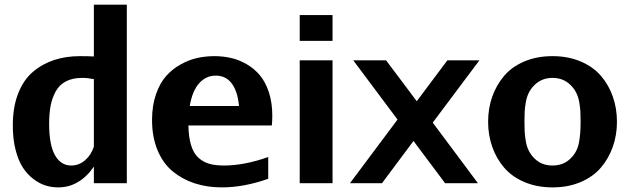

<svg xmlns="http://www.w3.org/2000/svg" viewBox="-20 -790 2715 828"><path d="M35.2 -249Q35.2 -327.6 58.1 -386.5Q81.1 -445.3 121.8 -480Q162.6 -514.6 213.4 -531.2Q264.2 -547.9 325.2 -547.9Q362.8 -547.9 384.8 -546.4V-770H526.9V0H384.8V-71.8Q357.4 -30.3 318.1 -6.1Q278.8 18.1 231 18.1Q203.1 18.1 176.8 10Q150.4 2 124.3 -17.8Q98.1 -37.6 78.6 -67.4Q59.1 -97.2 47.1 -144Q35.2 -190.9 35.2 -249ZM334 -454.1Q293 -454.1 264.2 -439Q235.4 -423.8 220 -395.5Q204.6 -367.2 198.2 -333.5Q191.9 -299.8 191.9 -255.9Q191.9 -165.5 217 -120.8Q242.2 -76.2 287.1 -76.2Q320.8 -76.2 347.2 -99.1Q373.5 -122.1 384.8 -157.7V-448.7Q358.9 -454.1 334 -454.1Z M798.3 -333H1010.7Q1004.9 -396 979.5 -429.9Q954.1 -463.9 910.6 -463.9Q868.2 -463.9 838.6 -430.7Q809.1 -397.5 798.3 -333ZM936.5 18.1Q874 18.1 820.8 1Q767.6 -16.1 725.6 -50.3Q683.6 -84.5 659.7 -141.4Q635.7 -198.2 635.7 -272.9Q635.7 -335 652.8 -383.8Q669.9 -432.6 696.8 -462.6Q723.6 -492.7 760 -512.7Q796.4 -532.7 832 -540.3Q867.7 -547.9 904.8 -547.9Q941.9 -547.9 976.3 -540Q1010.7 -532.2 1043.7 -513.2Q1076.7 -494.1 1100.8 -465.3Q1125 -436.5 1139.6 -391.8Q1154.3 -347.2 1154.3 -291Q1154.3 -268.6 1152.3 -249H792.5Q793.5 -197.8 804.2 -163.1Q814.9 -128.4 835.9 -109.6Q856.9 -90.8 883.1 -83.5Q909.2 -76.2 945.8 -76.2Q1033.2 -76.2 1136.7 -112.8V-19Q1031.7 18.1 936.5 18.1Z M1414.1 -613.8H1272.5V-725.1H1414.1ZM1414.1 0H1272.5V-529.8H1414.1Z M2041 0H1899.4L1763.2 -182.1L1627.4 0H1489.3L1694.3 -274.4L1503.4 -529.8H1645L1777.3 -353.5L1909.2 -529.8H2047.4L1846.2 -261.2Z M2483.9 -265.1Q2483.9 -292 2482.9 -309.3Q2481.9 -326.7 2478 -349.4Q2474.1 -372.1 2464.8 -390.4Q2455.6 -408.7 2440.9 -422.9Q2409.7 -454.1 2362.8 -454.1Q2315.9 -454.1 2284.7 -422.9Q2270 -408.7 2260.7 -390.4Q2251.5 -372.1 2247.6 -349.4Q2243.7 -326.7 2242.7 -309.3Q2241.7 -292 2241.7 -265.1Q2241.7 -238.3 2242.7 -220.9Q2243.7 -203.6 2247.6 -180.7Q2251.5 -157.7 2260.7 -139.4Q2270 -121.1 2284.7 -106.9Q2315.4 -76.2 2362.8 -76.2Q2410.2 -76.2 2440.9 -106.9Q2468.3 -133.8 2476.1 -171.6Q2483.9 -209.5 2483.9 -265.1ZM2362.8 -547.9Q2430.2 -547.9 2484.1 -524.9Q2538.1 -502 2571.8 -462.6Q2605.5 -423.3 2623 -372.8Q2640.6 -322.3 2640.6 -265.1Q2640.6 -208 2623 -157.7Q2605.5 -107.4 2572 -67.9Q2538.6 -28.3 2484.6 -5.1Q2430.7 18.1 2362.8 18.1Q2295.4 18.1 2241.5 -4.9Q2187.5 -27.8 2153.8 -67.4Q2120.1 -106.9 2102.5 -157.5Q2085 -208 2085 -265.1Q2085 -322.3 2102.5 -372.3Q2120.1 -422.4 2153.6 -462.2Q2187 -502 2241 -524.9Q2294.9 -547.9 2362.8 -547.9Z"/></svg>

Font: Aurulent Sans
Style: Bold
Weight: 700
Version: Version 2007.05.04